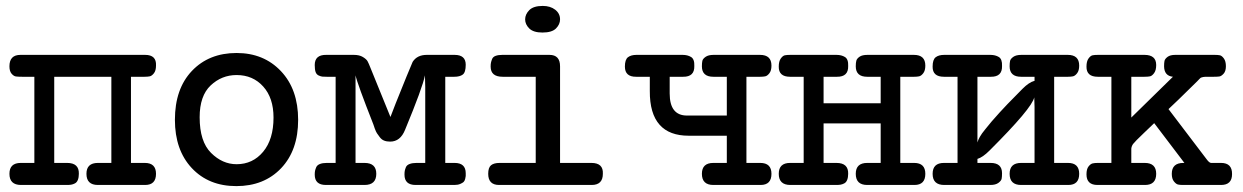

<svg xmlns="http://www.w3.org/2000/svg" viewBox="-20 -631 4239 655"><path d="M12.2 -38.1Q12.2 -75.2 50.8 -75.2H97.2V-369.1H55.2Q42 -369.1 34.4 -370.1Q26.9 -371.1 19.5 -379.6Q12.2 -388.2 12.2 -404.8Q12.2 -443.8 49.8 -443.8H475.1Q514.2 -443.8 512.2 -407.2Q512.2 -390.1 505.1 -381.1Q498 -372.1 491 -370.6Q483.9 -369.1 473.1 -369.1H426.8V-75.2H474.1Q512.2 -75.2 512.2 -38.1Q512.2 0 475.1 0H314Q274.9 0 274.9 -38.1Q274.9 -75.2 314 -75.2H359.9V-369.1H165V-75.2H209Q250 -75.2 249 -38.1Q249 -25.9 245.6 -17.3Q242.2 -8.8 235.6 -5.4Q229 -2 222.9 -1Q216.8 0 209 0H51.8Q12.2 0 12.2 -38.1Z M576.7 -222.2Q576.7 -328.1 634.8 -389.2Q692.9 -450.2 787.1 -450.2Q879.9 -450.2 938.5 -388.2Q997.1 -326.2 997.1 -222.2Q997.1 -118.2 939 -57.1Q880.9 3.9 786.1 3.9Q691.9 3.9 634.3 -57.6Q576.7 -119.1 576.7 -222.2ZM661.1 -231Q661.1 -147.9 700 -109.4Q738.8 -70.8 787.1 -70.8Q842.3 -70.8 877.7 -113.3Q913.1 -155.8 913.1 -230Q913.1 -296.9 877.9 -335.9Q842.8 -375 787.1 -375Q736.3 -375 698.7 -339.6Q661.1 -304.2 661.1 -231Z M1053.7 -35.2Q1053.7 -43 1054.7 -48.1Q1055.7 -53.2 1058.8 -60.5Q1062 -67.9 1071.3 -71.5Q1080.6 -75.2 1094.7 -75.2H1125V-369.1H1094.7Q1085 -369.1 1079.8 -369.6Q1074.7 -370.1 1067.1 -373.5Q1059.6 -377 1056.6 -385.5Q1053.7 -394 1053.7 -409.2Q1053.7 -444.3 1092.8 -443.8H1187Q1206.1 -443.8 1218 -436.5Q1230 -429.2 1233.9 -422.1Q1237.8 -415 1243.7 -399.9L1312 -231.9Q1312 -232.9 1329.8 -278.1Q1347.7 -323.2 1366.7 -369.6Q1385.7 -416 1387.7 -419.9Q1402.8 -443.8 1436 -443.8H1530.8Q1568.8 -443.8 1568.8 -410.2Q1568.8 -384.3 1558.8 -376.7Q1548.8 -369.1 1529.8 -369.1H1499V-75.2H1530.8Q1568.8 -75.2 1568.8 -40Q1568.8 -33.2 1568.8 -30.5Q1568.8 -27.8 1566.9 -20.5Q1564.9 -13.2 1561.3 -10Q1557.6 -6.8 1549.8 -3.4Q1542 0 1529.8 0H1397.9Q1359.9 0 1359.9 -35.2Q1359.9 -43 1360.8 -48.1Q1361.8 -53.2 1364.7 -60.5Q1367.7 -67.9 1377.2 -71.5Q1386.7 -75.2 1400.9 -75.2H1430.7V-334L1429.7 -374Q1421.9 -333 1361.8 -188Q1345.7 -147.9 1311 -147.9Q1298.8 -147.9 1290.3 -151.4Q1281.7 -154.8 1275.4 -163.3Q1269 -171.9 1265.9 -176.5Q1262.7 -181.2 1258.3 -193.1Q1253.9 -205.1 1253.9 -206.1Q1198.7 -346.2 1192.9 -374V-75.2H1223.6Q1263.7 -75.2 1263.7 -38.1Q1263.7 0 1223.6 0H1091.8Q1053.7 0 1053.7 -35.2Z M1645.5 -38.1Q1645.5 -59.1 1655 -67.1Q1664.6 -75.2 1684.6 -75.2H1807.6V-369.1H1694.8Q1653.8 -369.1 1653.8 -403.8Q1653.8 -411.6 1654.8 -416.7Q1655.8 -421.9 1658.7 -429.4Q1661.6 -437 1670.7 -440.4Q1679.7 -443.8 1693.8 -443.8H1854.5Q1890.6 -443.8 1890.6 -404.8V-75.2H1997.6Q2038.6 -75.2 2036.6 -38.1Q2036.6 0 1998.5 0H1682.6Q1645.5 0 1645.5 -38.1ZM1831.5 -610.8Q1857.4 -610.8 1874 -597.9Q1890.6 -585 1890.6 -564.9Q1890.6 -547.9 1876.7 -533.9Q1862.8 -520 1830.6 -520Q1799.8 -520 1785.6 -533.9Q1771.5 -547.9 1771.5 -564.9Q1771.5 -582 1785.6 -596.4Q1799.8 -610.8 1831.5 -610.8Z M2111.8 -403.8Q2111.8 -427.7 2122.3 -435.8Q2132.8 -443.8 2151.4 -443.8H2308.6Q2325.7 -443.8 2337.6 -436.5Q2349.6 -429.2 2348.6 -405.8Q2349.6 -368.7 2310.5 -369.1H2264.6V-312Q2264.6 -236.8 2323.7 -236.8H2459.5V-369.1H2413.6Q2374.5 -369.1 2374.5 -404.8Q2374.5 -416 2376 -423.1Q2377.4 -430.2 2387 -437Q2396.5 -443.8 2414.6 -443.8H2572.8Q2611.8 -443.8 2611.8 -407.2Q2611.8 -390.1 2604.7 -381.1Q2597.7 -372.1 2590.6 -370.6Q2583.5 -369.1 2573.7 -369.1H2526.4V-75.2H2573.7Q2611.8 -75.2 2611.8 -38.1Q2611.8 0 2574.7 0H2413.6Q2374.5 0 2374.5 -38.1Q2374.5 -75.2 2413.6 -75.2H2459.5V-168H2329.6Q2263.7 -168 2230.5 -205.1Q2196.3 -243.2 2196.8 -320.8V-369.1H2150.4Q2111.8 -368.7 2111.8 -403.8Z M2636.7 -38.1Q2636.7 -75.2 2675.3 -75.2H2721.7V-369.1H2675.3Q2636.2 -369.1 2636.7 -403.8Q2636.7 -421.9 2643.6 -431.4Q2650.4 -440.9 2657.5 -442.4Q2664.6 -443.8 2676.3 -443.8H2833.5Q2850.6 -443.8 2862.5 -436.5Q2874.5 -429.2 2873.5 -405.8Q2874.5 -368.7 2835.4 -369.1H2789.6V-278.8H2984.4V-369.1H2938.5Q2899.4 -369.1 2899.4 -404.8Q2899.4 -417 2901.4 -424.1Q2903.3 -431.2 2912.4 -437.5Q2921.4 -443.8 2939.5 -443.8H3097.7Q3136.7 -443.8 3136.7 -407.2Q3136.7 -390.1 3129.6 -381.1Q3122.6 -372.1 3115.5 -370.6Q3108.4 -369.1 3098.6 -369.1H3051.3V-75.2H3098.6Q3136.7 -75.2 3136.7 -38.1Q3136.7 0 3099.6 0H2938.5Q2899.4 0 2899.4 -38.1Q2899.4 -75.2 2938.5 -75.2H2984.4V-210H2789.6V-75.2H2833.5Q2874.5 -75.2 2873.5 -38.1Q2873.5 -25.9 2870.1 -17.3Q2866.7 -8.8 2860.1 -5.4Q2853.5 -2 2847.4 -1Q2841.3 0 2833.5 0H2676.3Q2636.7 0 2636.7 -38.1Z M3161.6 -38.1Q3161.6 -75.2 3200.2 -75.2H3246.6V-369.1H3200.2Q3161.1 -369.1 3161.6 -403.8Q3161.6 -427.7 3172.1 -435.8Q3182.6 -443.8 3201.2 -443.8H3358.4Q3375.5 -443.8 3387.5 -436.5Q3399.4 -429.2 3398.4 -405.8Q3399.4 -368.7 3360.4 -369.1H3314.5V-145Q3316.4 -152.8 3322.5 -163.8Q3328.6 -174.8 3341.1 -189.9Q3353.5 -205.1 3363 -216.6Q3372.6 -228 3390.9 -248Q3409.2 -268.1 3417.2 -276.1Q3425.3 -284.2 3445.8 -305.2Q3466.3 -326.2 3468.3 -328.1Q3490.2 -350.1 3508.3 -355H3509.3V-369.1H3463.4Q3424.3 -369.1 3424.3 -404.8Q3424.3 -416 3425.8 -423.1Q3427.2 -430.2 3436.8 -437Q3446.3 -443.8 3464.4 -443.8H3622.6Q3661.6 -443.8 3661.6 -407.2Q3661.6 -390.1 3654.5 -381.1Q3647.5 -372.1 3640.4 -370.6Q3633.3 -369.1 3623.5 -369.1H3576.2V-75.2H3623.5Q3661.6 -75.2 3661.6 -38.1Q3661.6 0 3624.5 0H3463.4Q3424.3 0 3424.3 -38.1Q3424.3 -75.2 3463.4 -75.2H3509.3V-266.1L3508.3 -298.8Q3500.5 -261.7 3355.5 -117.2Q3332.5 -94.2 3314.5 -88.9V-75.2H3359.4Q3398.4 -75.2 3398.4 -40Q3398.4 -27.8 3397 -21Q3395.5 -14.2 3386 -7.1Q3376.5 0 3358.4 0H3201.2Q3161.6 0 3161.6 -38.1Z M3686.5 -36.1Q3686.5 -54.2 3693.4 -63Q3700.2 -71.8 3707.3 -73.5Q3714.4 -75.2 3725.1 -75.2H3771.5V-369.1H3725.1Q3686 -369.1 3686.5 -403.8Q3686.5 -421.9 3693.4 -431.4Q3700.2 -440.9 3707.3 -442.4Q3714.4 -443.8 3726.1 -443.8H3884.3Q3924.3 -443.8 3924.3 -409.2Q3924.3 -391.1 3917.2 -381.6Q3910.2 -372.1 3903.3 -370.6Q3896.5 -369.1 3884.3 -369.1H3839.4V-230L3981.4 -369.1Q3951.7 -372.1 3951.2 -404.8Q3951.2 -416 3952.6 -423.1Q3954.1 -430.2 3963.1 -437Q3972.2 -443.8 3989.3 -443.8H4123.5Q4134.8 -443.8 4141.6 -442.4Q4148.4 -440.9 4155.3 -431.4Q4162.1 -421.9 4162.1 -405Q4162.1 -388.2 4154.3 -379.6Q4146.5 -371.1 4139.9 -370.1Q4133.3 -369.1 4121.1 -369.1H4098.1Q4089.4 -369.1 4084.2 -368.2Q4079.1 -367.2 4077.1 -366.2Q4075.2 -365.2 4070.8 -360.6Q4066.4 -356 4063.5 -353Q3986.3 -276.9 3966.3 -258.8L4096.2 -87.9Q4105 -75.7 4111.3 -75.2Q4114.3 -75.2 4126.5 -75.2H4145.5Q4183.6 -75.2 4183.1 -37.1Q4183.1 0 4145.5 0H4015.1Q4005.4 0 3998.8 -1.5Q3992.2 -2.9 3984.9 -12Q3977.5 -21 3977.5 -38.1Q3977.5 -75.2 4017.1 -75.2H4020.5L3917.5 -210.9Q3903.3 -197.8 3883.3 -178.2Q3851.1 -147.5 3845.7 -140.1Q3840.3 -132.8 3839.4 -124V-75.2H3885.3Q3924.3 -75.2 3924.3 -38.1Q3924.3 0 3886.2 0H3724.1Q3686.5 0 3686.5 -36.1Z"/></svg>

Font: CMU Typewriter Text
Style: Bold
Weight: 700
Version: Version 0.7.0